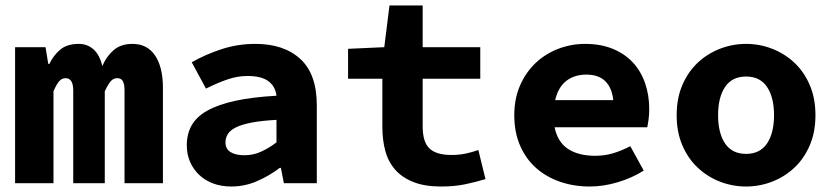

<svg xmlns="http://www.w3.org/2000/svg" viewBox="-20 -668 3040 700"><path d="M35 0V-496H146L156 -435H160Q174 -465 199 -486.5Q224 -508 267 -508Q299 -508 321.5 -487.5Q344 -467 353 -427Q367 -461 393.5 -484.5Q420 -508 463 -508Q517 -508 545.5 -465.5Q574 -423 574 -348V0H434V-338Q434 -361 428 -372Q422 -383 407 -383Q393 -383 383 -371Q373 -359 362 -335V0H247V-338Q247 -383 219 -383Q205 -383 195 -371Q185 -359 175 -335V0Z M824 12Q786 12 756 0.5Q726 -11 705 -31.5Q684 -52 672.5 -79Q661 -106 661 -138Q661 -180 679 -211.5Q697 -243 736.5 -265Q776 -287 838 -300.5Q900 -314 988 -319Q984 -353 958.5 -372Q933 -391 882 -391Q846 -391 809.5 -378.5Q773 -366 731 -345L679 -441Q730 -470 788.5 -489Q847 -508 911 -508Q1015 -508 1075 -453Q1135 -398 1135 -284V0H1015L1004 -56H1000Q962 -27 917 -7.5Q872 12 824 12ZM871 -102Q904 -102 933 -115.5Q962 -129 988 -149V-231Q933 -228 897 -221Q861 -214 840 -203.5Q819 -193 810.5 -179Q802 -165 802 -149Q802 -125 820.5 -113.5Q839 -102 871 -102Z M1588 12Q1529 12 1488 -4Q1447 -20 1421.5 -48.5Q1396 -77 1385 -117Q1374 -157 1374 -206V-381H1249V-490L1381 -496L1400 -648H1521V-496H1731V-381H1521V-207Q1521 -150 1546 -126.5Q1571 -103 1626 -103Q1654 -103 1677.5 -108Q1701 -113 1724 -121L1750 -15Q1717 -5 1677.5 3.5Q1638 12 1588 12Z M2130 12Q2072 12 2021.5 -5.5Q1971 -23 1934 -56Q1897 -89 1876 -137.5Q1855 -186 1855 -248Q1855 -309 1876.5 -357.5Q1898 -406 1934 -439.5Q1970 -473 2016.5 -490.5Q2063 -508 2113 -508Q2170 -508 2214 -490Q2258 -472 2287.5 -440Q2317 -408 2332 -364.5Q2347 -321 2347 -270Q2347 -250 2344.5 -231.5Q2342 -213 2340 -204H2002Q2013 -150 2051 -125Q2089 -100 2150 -100Q2184 -100 2214.5 -109Q2245 -118 2278 -135L2327 -46Q2284 -19 2232 -3.5Q2180 12 2130 12ZM2118 -396Q2074 -396 2044.5 -373Q2015 -350 2004 -303H2216Q2205 -396 2118 -396Z M2700 12Q2651 12 2605.5 -5.5Q2560 -23 2524.5 -56Q2489 -89 2468 -137.5Q2447 -186 2447 -248Q2447 -310 2468 -358.5Q2489 -407 2524.5 -440Q2560 -473 2605.5 -490.5Q2651 -508 2700 -508Q2749 -508 2794.5 -490.5Q2840 -473 2875.5 -440Q2911 -407 2932 -358.5Q2953 -310 2953 -248Q2953 -186 2932 -137.5Q2911 -89 2875.5 -56Q2840 -23 2794.5 -5.5Q2749 12 2700 12ZM2700 -107Q2751 -107 2776.5 -145Q2802 -183 2802 -248Q2802 -313 2776.5 -351Q2751 -389 2700 -389Q2649 -389 2623.5 -351Q2598 -313 2598 -248Q2598 -183 2623.5 -145Q2649 -107 2700 -107Z"/></svg>

Font: Source Code Pro
Style: Bold
Weight: 700
Monospace: yes
Designer: Paul D. Hunt, Teo Tuominen
Foundry: Adobe Systems Incorporated
Version: Version 2.030;PS 1.000;hotconv 16.6.51;makeotf.lib2.5.65220